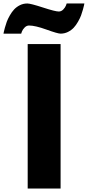

<svg xmlns="http://www.w3.org/2000/svg" viewBox="-126 -1077 502 1097"><path d="M-106 -884.8Q-105.5 -888.2 -104.2 -894.5Q-103 -900.9 -98.1 -918.7Q-93.3 -936.5 -87.2 -952.9Q-81.1 -969.2 -69.8 -989Q-58.6 -1008.8 -45.2 -1023.2Q-31.7 -1037.6 -12.2 -1047.4Q7.3 -1057.1 29.8 -1057.1Q48.8 -1057.1 119.1 -1034.2Q189.5 -1011.2 210 -1011.2Q224.1 -1011.2 235.4 -1022.7Q246.6 -1034.2 251 -1045.9L254.9 -1057.1H356Q355.5 -1053.7 354.2 -1047.4Q353 -1041 348.1 -1023.2Q343.3 -1005.4 337.2 -989Q331.1 -972.7 319.8 -952.9Q308.6 -933.1 295.2 -918.7Q281.7 -904.3 262.2 -894.5Q242.7 -884.8 220.2 -884.8Q203.6 -884.8 139.4 -908Q75.2 -931.2 40 -931.2Q25.9 -931.2 14.6 -919.7Q3.4 -908.2 -1 -896.5L-4.9 -884.8ZM32.2 0V-825.2H220.2V0Z"/></svg>

Font: Hussar Preview
Style: Bold
Weight: 700
Foundry: Cannot Into Space Fonts, PlusOne Fonts
Version: Version 2.29RC2 "Millennial"